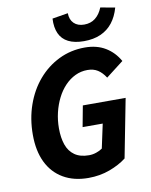

<svg xmlns="http://www.w3.org/2000/svg" viewBox="-94 -925 788 1005"><g transform="rotate(-10 300.0 -422.0)"><path d="M294.1 12Q216.9 12 161 -20.7Q105 -53.4 75.5 -114.2Q46 -175.1 46 -260.8Q46 -345.4 71.7 -418.7Q97.4 -492.1 144.2 -546.8Q191 -601.6 254.6 -632.7Q318.2 -663.8 392.9 -663.8Q456.3 -663.8 502 -636.2Q547.6 -608.6 574.6 -560.2L481.4 -488.2Q463.2 -516.6 440.7 -531Q418.2 -545.5 386 -545.5Q351.5 -545.5 321.1 -531Q290.6 -516.4 265.9 -490.6Q241.1 -464.7 223.5 -429.8Q205.8 -394.9 196.1 -354.3Q186.4 -313.7 186.4 -270.1Q186.4 -220 199.4 -182.8Q212.4 -145.7 241.6 -125.2Q270.9 -104.6 317.5 -104.6Q337.5 -104.6 356.6 -111.2Q375.7 -117.7 389 -127.3L416.5 -255.4H309.6L330.5 -367.1H558L497.4 -55.6Q461 -27.3 408.2 -7.6Q355.4 12 294.1 12ZM395.8 -697.2Q345.5 -697.2 312.8 -713.7Q280 -730.2 265.3 -762.8Q250.5 -795.5 253.2 -842.2L336.8 -856.1Q337.3 -821.2 357.3 -801.9Q377.3 -782.5 411.6 -782.5Q446.8 -782.5 471.1 -801.9Q495.5 -821.2 509.3 -856.1L586.4 -842.2Q573.4 -795.5 548.1 -763.3Q522.7 -731 484.6 -714.1Q446.5 -697.2 395.8 -697.2Z"/></g></svg>

Font: SourceCodeVF
Style: Italic
Weight: 200
Italic angle: -11°
Monospace: yes
Designer: Paul D. Hunt, Teo Tuominen
Foundry: Adobe
Version: Version 1.026;hotconv 1.1.0;makeotfexe 2.6.0